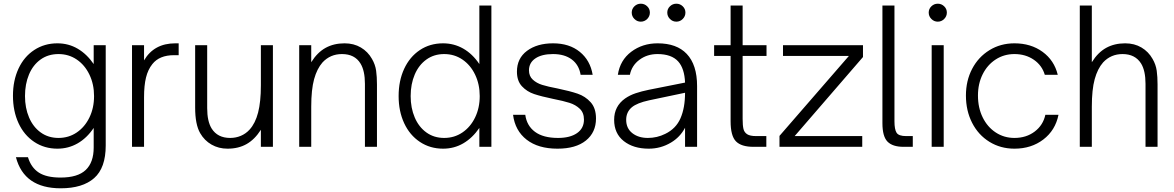

<svg xmlns="http://www.w3.org/2000/svg" viewBox="-20 -793 6339 1037"><path d="M66 56H131Q148 112 189.5 139Q231 166 307 166Q400 166 443 125Q486 84 486 4V-102Q449 -47 399 -18.5Q349 10 290 10Q220 10 165 -26.5Q110 -63 80 -128Q50 -193 50 -276Q50 -358 80 -422.5Q110 -487 165 -523Q220 -559 290 -559Q350 -559 399.5 -530Q449 -501 486 -447V-549H551V-7Q551 114 488.5 169Q426 224 308 224Q110 224 66 56ZM488 -274Q488 -338 463 -390Q438 -442 394.5 -471.5Q351 -501 296 -501Q240 -501 199 -471.5Q158 -442 136.5 -390.5Q115 -339 115 -274Q115 -210 137 -158.5Q159 -107 200 -77.5Q241 -48 296 -48Q351 -48 394.5 -77.5Q438 -107 463 -158.5Q488 -210 488 -274Z M945 -559V-495H920Q841 -495 803 -447Q779 -417 768.5 -374Q758 -331 758 -268V0H693V-549H758V-467Q812 -559 927 -559Z M1061 -74Q1034 -121 1034 -212V-549H1099V-209Q1099 -138 1123 -99Q1155 -48 1223 -48Q1254 -48 1281 -59.5Q1308 -71 1328 -93Q1359 -127 1374 -185Q1389 -243 1389 -332V-549H1454V0H1389V-92Q1356 -40 1312 -15Q1268 10 1209 10Q1161 10 1122.5 -12Q1084 -34 1061 -74Z M1596 0V-549H1661V-457Q1694 -510 1738.5 -534.5Q1783 -559 1841 -559Q1891 -559 1929 -536.5Q1967 -514 1989 -475Q2007 -444 2011.5 -411Q2016 -378 2016 -337V0H1951V-340Q1951 -411 1927 -450Q1896 -501 1827 -501Q1764 -501 1722 -456Q1692 -422 1676.5 -365.5Q1661 -309 1661 -217V0Z M2133 -274Q2133 -357 2163 -421.5Q2193 -486 2247.5 -522.5Q2302 -559 2373 -559Q2432 -559 2482 -530.5Q2532 -502 2569 -447V-763H2634V0H2569V-102Q2532 -48 2482.5 -19Q2433 10 2373 10Q2303 10 2248 -26.5Q2193 -63 2163 -127.5Q2133 -192 2133 -274ZM2571 -274Q2571 -338 2546 -390Q2521 -442 2477.5 -471.5Q2434 -501 2379 -501Q2324 -501 2283 -471.5Q2242 -442 2220 -390.5Q2198 -339 2198 -274Q2198 -210 2220 -158.5Q2242 -107 2283 -77.5Q2324 -48 2379 -48Q2434 -48 2477.5 -77.5Q2521 -107 2546 -158.5Q2571 -210 2571 -274Z M2751 -173H2817Q2825 -114 2869.5 -81Q2914 -48 2994 -48Q3059 -48 3096.5 -74Q3134 -100 3134 -147Q3134 -184 3111.5 -205.5Q3089 -227 3056 -237.5Q3023 -248 2967 -259Q2904 -272 2865 -285Q2826 -298 2799 -327Q2772 -356 2772 -406Q2772 -478 2826.5 -518.5Q2881 -559 2967 -559Q3055 -559 3111.5 -513Q3168 -467 3181 -389H3116Q3107 -443 3068 -472Q3029 -501 2967 -501Q2906 -501 2871.5 -477.5Q2837 -454 2837 -413Q2837 -382 2857.5 -363Q2878 -344 2908.5 -334.5Q2939 -325 2992 -315Q3059 -301 3100 -287Q3141 -273 3170 -241Q3199 -209 3199 -153Q3199 -78 3144.5 -34Q3090 10 2991 10Q2887 10 2824.5 -38.5Q2762 -87 2751 -173Z M3297 -146Q3297 -219 3356 -261Q3382 -279 3413.5 -289.5Q3445 -300 3484 -308L3680 -347Q3677 -423 3643 -461Q3607 -501 3531 -501Q3475 -501 3433.5 -470Q3392 -439 3382 -389H3317Q3329 -468 3389.5 -513.5Q3450 -559 3532 -559Q3635 -559 3689 -502Q3745 -443 3745 -328V0H3680V-103Q3653 -52 3604 -23Q3549 10 3484 10Q3401 10 3349 -31Q3297 -72 3297 -146ZM3573 -70Q3631 -98 3655.5 -154.5Q3680 -211 3680 -292L3485 -251Q3421 -237 3393 -214Q3362 -188 3362 -146Q3362 -100 3395 -74Q3428 -48 3479 -48Q3529 -48 3573 -70ZM3392 -725Q3392 -745 3406.5 -759Q3421 -773 3441 -773Q3461 -773 3475.5 -759Q3490 -745 3490 -725Q3490 -705 3475.5 -690.5Q3461 -676 3441 -676Q3421 -676 3406.5 -690.5Q3392 -705 3392 -725ZM3584 -725Q3584 -745 3598.5 -759Q3613 -773 3633 -773Q3653 -773 3667.5 -759Q3682 -745 3682 -725Q3682 -705 3667.5 -690.5Q3653 -676 3633 -676Q3613 -676 3598.5 -690.5Q3584 -705 3584 -725Z M4049 0Q3984 0 3955 -29.5Q3926 -59 3926 -138V-491H3837V-549H3926V-763H3991V-549H4120V-491H3991V-151Q3991 -115 3995.5 -96.5Q4000 -78 4015.5 -68Q4031 -58 4064 -58H4119V0Z M4637 0H4190V-59L4565 -491H4209V-549H4641V-485L4272 -58H4637Z M4860 0Q4801 0 4773.5 -28Q4746 -56 4746 -128V-763H4811V-138Q4811 -94 4822.5 -76Q4834 -58 4874 -58H4910V0Z M5077 0H5012V-549H5077ZM4996 -725Q4996 -745 5010.5 -759Q5025 -773 5045 -773Q5065 -773 5079.5 -759Q5094 -745 5094 -725Q5094 -705 5079.5 -690.5Q5065 -676 5045 -676Q5025 -676 5010.5 -690.5Q4996 -705 4996 -725Z M5197 -277Q5197 -357 5230.5 -421Q5264 -485 5324 -522Q5384 -559 5459 -559Q5548 -559 5611 -513Q5674 -467 5693 -389H5623Q5608 -440 5563.5 -470.5Q5519 -501 5459 -501Q5403 -501 5358 -472Q5313 -443 5287.5 -392Q5262 -341 5262 -277Q5262 -211 5287.5 -159Q5313 -107 5358 -77.5Q5403 -48 5459 -48Q5523 -48 5568.5 -82.5Q5614 -117 5626 -173H5697Q5680 -89 5615 -39.5Q5550 10 5459 10Q5384 10 5324 -27Q5264 -64 5230.5 -129.5Q5197 -195 5197 -277Z M5812 0V-763H5877V-457Q5910 -510 5954.5 -534.5Q5999 -559 6057 -559Q6107 -559 6145 -536.5Q6183 -514 6205 -475Q6223 -444 6227.5 -411Q6232 -378 6232 -337V0H6167V-340Q6167 -411 6143 -450Q6111 -501 6043 -501Q5980 -501 5938 -456Q5908 -422 5892.5 -365.5Q5877 -309 5877 -217V0Z"/></svg>

Font: Open Sauce One Light
Style: Regular
Weight: 300
Designer: Alfredo Marco Pradil
Foundry: Creative Sauce Fz LLC
Version: Version 1.477